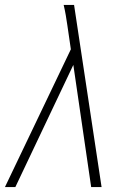

<svg xmlns="http://www.w3.org/2000/svg" viewBox="-30 -755 550 775"><path d="M32 0H-10L256 -556L242 -652Q239 -673 235.5 -693.5Q232 -714 227 -735H269L380 0H338L266 -493Z"/></svg>

Font: Iosevka Extralight Oblique
Style: Regular
Weight: 200
Italic angle: -9°
Monospace: yes
Designer: Belleve Invis
Foundry: Belleve Invis
Version: Version 32.5.0; ttfautohint (v1.8.4)